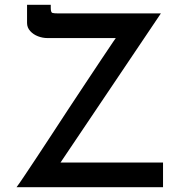

<svg xmlns="http://www.w3.org/2000/svg" viewBox="-20 -782 754 802"><path d="M49 0Q59 -13 80 -44.5Q101 -76 131 -121Q161 -166 195.5 -219Q230 -272 266.5 -327.5Q303 -383 338 -435.5Q373 -488 402.5 -532.5Q432 -577 453.5 -608.5Q475 -640 484 -652L497 -623H178Q158 -623 138.5 -630.5Q119 -638 106 -652.5Q93 -667 93 -686V-762H192V-749Q192 -730 199 -728Q206 -726 223 -726H652L224 -90L218 -103H661V0Z"/></svg>

Font: Josefin Sans Medium
Style: Regular
Weight: 500
Designer: Santiago Orozco
Foundry: Typemade
Version: Version 2.001